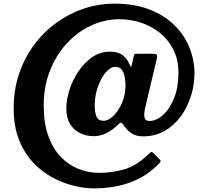

<svg xmlns="http://www.w3.org/2000/svg" viewBox="-20 -815 1145 1054"><path d="M852 83.5Q789.5 150 699.8 184.5Q610 219 494 219Q445 219 386.2 205Q327.5 191 269.2 160Q211 129 162.5 77.8Q114 26.5 84.5 -47.2Q55 -121 55 -221Q55 -321 84.2 -408.5Q113.5 -496 165.8 -567Q218 -638 288 -689Q358 -740 440 -767.5Q522 -795 610 -795Q716 -795 797.5 -764Q879 -733 934.8 -679.2Q990.5 -625.5 1019 -556.2Q1047.5 -487 1047.5 -411Q1047.5 -349 1028.2 -288Q1009 -227 972.8 -176.8Q936.5 -126.5 884.2 -96.5Q832 -66.5 766 -66.5Q727 -66.5 701.8 -83.5Q676.5 -100.5 661 -124.5Q651.5 -138.5 646.2 -141.2Q641 -144 624.5 -127.5Q596.5 -100.5 564 -84Q531.5 -67.5 494 -67.5Q454.5 -67.5 420.2 -83.8Q386 -100 365 -134Q344 -168 344 -220Q344 -269 361.8 -323Q379.5 -377 411.5 -424.5Q443.5 -472 487.2 -501.8Q531 -531.5 583 -531.5Q624.5 -531.5 649.8 -514.5Q675 -497.5 688 -467.5Q696 -449 698.5 -447.8Q701 -446.5 705.5 -466.5L714 -505.5Q716 -515.5 719.8 -517.8Q723.5 -520 736.5 -520H817.5Q835.5 -520 840 -515.2Q844.5 -510.5 841 -494L775 -215Q774 -208.5 772.2 -193Q770.5 -177.5 775.5 -164.2Q780.5 -151 800.5 -151Q838.5 -151 875 -183.8Q911.5 -216.5 935.5 -276Q959.5 -335.5 959.5 -415Q959.5 -487 932 -542Q904.5 -597 858 -634.2Q811.5 -671.5 754 -690.5Q696.5 -709.5 637 -709.5Q555 -709.5 480 -674.8Q405 -640 346.5 -576.5Q288 -513 254 -426.5Q220 -340 220 -236Q220 -139.5 245 -69.5Q270 0.5 313 45.5Q356 90.5 410.8 112.2Q465.5 134 525 134Q594 134 661.5 114.8Q729 95.5 792.5 34Q803.5 23.5 808 19.8Q812.5 16 824.5 28L855 58.5Q863.5 67.5 862 71Q860.5 74.5 852 83.5ZM669 -346Q669 -367 665 -390.8Q661 -414.5 649.2 -431.2Q637.5 -448 614 -448Q592 -448 571.5 -429Q551 -410 535 -379.2Q519 -348.5 509.5 -312Q500 -275.5 500 -240Q500 -197.5 510 -174.8Q520 -152 549 -152Q574.5 -152 602.5 -179Q630.5 -206 649.8 -250.2Q669 -294.5 669 -346Z"/></svg>

Font: Besley* Condensed
Style: Bold
Weight: 700
Width: 3
Designer: Owen Earl
Foundry: indestructible type*
Version: Version 3.000; ttfautohint (v1.8.3)